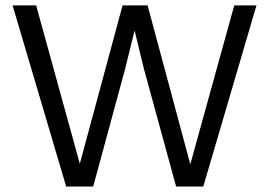

<svg xmlns="http://www.w3.org/2000/svg" viewBox="-20 -680 981 700"><path d="M436 -428.2 319.8 0H221.2L25.9 -660.2H111.8L271 -83L426.8 -660.2H518.1L673.8 -81.1L834 -660.2H915L721.2 0H622.1L504.9 -428.2L471.2 -566.9H470.2Z"/></svg>

Font: Human Sans
Style: Regular
Weight: 400
Designer: Tim Radville
Foundry: Continuum
Version: Version 1.000;FEAKit 1.0